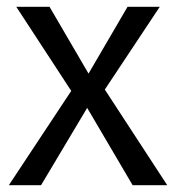

<svg xmlns="http://www.w3.org/2000/svg" viewBox="-20 -546 519 566"><path d="M473 0H371L237 -228L101 0H6L190 -278L28 -526H126L241 -329L356 -526H451L289 -282Z"/></svg>

Font: FiraSans
Style: Regular
Weight: 350
Designer: Carrois Corporate & Edenspiekermann AG
Foundry: Carrois Corporate GbR & Edenspiekermann AG
Version: Version 3.106;PS 003.106;hotconv 1.0.70;makeotf.lib2.5.58329